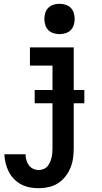

<svg xmlns="http://www.w3.org/2000/svg" viewBox="-20 -770 540 1013"><path d="M184 223Q160 223 136.5 218.5Q113 214 92 203Q71 192 54 174.5Q37 157 26 135.5Q15 114 9.5 90.5Q4 67 3 44H115Q115 59 119 74Q123 89 132 101.5Q141 114 155 120.5Q169 127 184 127Q197 127 209.5 122Q222 117 230.5 107Q239 97 244 85.5Q249 74 252 61.5Q255 49 256 36Q257 23 257 10V-424H138V-520H369V10Q369 37 365.5 63.5Q362 90 352 114.5Q342 139 325.5 160.5Q309 182 286.5 196.5Q264 211 237.5 217Q211 223 184 223ZM294 -590Q278 -590 262 -595Q246 -600 235 -611Q224 -622 219 -638Q214 -654 214 -670Q214 -686 219 -702Q224 -718 235 -729Q246 -740 262 -745Q278 -750 294 -750Q310 -750 326 -745Q342 -740 353 -729Q364 -718 369 -702Q374 -686 374 -670Q374 -654 369 -638Q364 -622 353 -611Q342 -600 326 -595Q310 -590 294 -590ZM163 -225V-295H425V-225Z"/></svg>

Font: Iosevka Curly
Style: Bold
Weight: 700
Monospace: yes
Designer: Belleve Invis
Foundry: Belleve Invis
Version: Version 22.1.2; ttfautohint (v1.8.4)